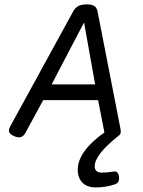

<svg xmlns="http://www.w3.org/2000/svg" viewBox="-20 -610 640 861"><path d="M308.1 -558.6 26.4 -44.4Q17.6 -28.3 21 -18.3Q24.4 -8.3 42.5 0Q77.1 16.6 93.8 -13.7L173.8 -161.1H419.9L448.2 -16.1Q328.6 69.3 328.6 151.4Q328.6 187.5 349.6 209Q370.6 230.5 409.2 230.5Q455.1 230.5 496.1 216.3Q517.1 209 513.7 182.6Q511.7 168.9 506.1 163.3Q500.5 157.7 490.7 159.2Q461.4 164.1 436.5 164.1Q404.8 164.1 404.8 135.3Q404.8 83 515.1 -3.9Q524.4 -11.2 520.5 -30.8L417.5 -558.6Q414.1 -575.7 402.8 -583Q391.6 -590.3 368.7 -590.3Q345.7 -590.3 331.5 -583Q317.4 -575.7 308.1 -558.6ZM406.7 -231.4H211.4L356.9 -509.3Z"/></svg>

Font: Courier Prime Code
Style: Italic
Weight: 400
Italic angle: -10°
Designer: Alan Dague-Greene
Foundry: Quote-Unquote Apps
Version: Version 3.18